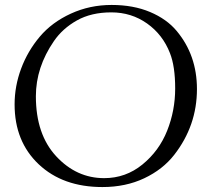

<svg xmlns="http://www.w3.org/2000/svg" viewBox="-20 -736 855 776"><path d="M39 -314Q39 -388 65.5 -459Q92 -530 141 -588Q190 -646 266.5 -681Q343 -716 431 -716Q519 -716 586.5 -687.5Q654 -659 694 -611Q776 -513 776 -376Q776 -228 684 -110Q638 -51 563 -15.5Q488 20 394 20Q234 20 136.5 -72Q39 -164 39 -314ZM125 -347Q125 -193 207 -104.5Q289 -16 401 -16Q488 -16 555.5 -71Q623 -126 655.5 -207.5Q688 -289 688 -378.5Q688 -468 667 -521Q638 -596 574.5 -641Q511 -686 430 -686Q349 -686 291 -653.5Q233 -621 198 -570Q125 -464 125 -347Z"/></svg>

Font: Sorts Mill Goudy
Style: Italic
Weight: 400
Italic angle: -7.40001°
Version: Version 003.101